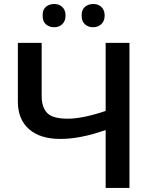

<svg xmlns="http://www.w3.org/2000/svg" viewBox="-20 -925 751 945"><path d="M500 -378.9V-713.9H617.2V0H500V-285.2Q376.5 -241.2 276.9 -241.2Q177.7 -241.2 123 -289.1Q68.4 -336.9 67.9 -423.8V-713.9H185.1V-451.2Q185.5 -395.5 212.9 -368.2Q240.2 -340.8 313.5 -340.8Q386.7 -340.8 500 -378.9ZM398.4 -805.2Q381.8 -819.3 381.8 -848.6Q381.8 -877.9 398.4 -891.6Q415 -905.3 439.5 -905.3Q463.9 -905.3 479.5 -890.1Q495.1 -875 495.1 -848.6Q495.1 -822.3 479 -806.6Q462.9 -791 438.5 -791Q414.1 -791 398.4 -805.2ZM189.9 -848.6Q189.5 -877.9 206.1 -891.6Q222.7 -905.3 247.1 -905.3Q271.5 -905.3 287.1 -890.1Q302.7 -875 302.7 -848.6Q302.7 -822.3 287.1 -806.6Q271.5 -791 247.1 -791Q222.7 -791 206.1 -805.2Q189.5 -819.3 189.9 -848.6Z"/></svg>

Font: OpenSans-Semibold
Style: Regular
Weight: 600
Foundry: Ascender Corporation
Version: Version 1.10